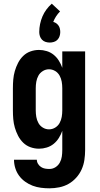

<svg xmlns="http://www.w3.org/2000/svg" viewBox="-20 -799 540 1042"><path d="M248 223Q225 223 202 220Q179 217 157.5 209Q136 201 116.5 187Q97 173 83.5 154.5Q70 136 63 113.5Q56 91 56 68H180Q180 80 186.5 90.5Q193 101 203 107.5Q213 114 224.5 116Q236 118 248 118Q266 118 281 108.5Q296 99 304.5 83.5Q313 68 315.5 50.5Q318 33 318 15V-89Q311 -69 299.5 -50.5Q288 -32 271.5 -18.5Q255 -5 234 1.5Q213 8 192 8Q168 8 145.5 0Q123 -8 106 -24.5Q89 -41 78 -62.5Q67 -84 60.5 -106.5Q54 -129 52 -152.5Q50 -176 50 -200V-320Q50 -344 52 -367.5Q54 -391 60.5 -413.5Q67 -436 78 -457.5Q89 -479 106 -495.5Q123 -512 145.5 -520Q168 -528 192 -528Q213 -528 234 -521.5Q255 -515 271.5 -501.5Q288 -488 299.5 -469.5Q311 -451 318 -431V-520H442V15Q442 42 438 69Q434 96 423 120.5Q412 145 393.5 165.5Q375 186 352 199Q329 212 302 217.5Q275 223 248 223ZM246 -97Q264 -97 279.5 -106.5Q295 -116 303.5 -131.5Q312 -147 315 -164.5Q318 -182 318 -200V-320Q318 -338 315 -355.5Q312 -373 303.5 -388.5Q295 -404 279.5 -413.5Q264 -423 246 -423Q228 -423 212.5 -413.5Q197 -404 188.5 -388.5Q180 -373 177 -355.5Q174 -338 174 -320V-200Q174 -182 177 -164.5Q180 -147 188.5 -131.5Q197 -116 212.5 -106.5Q228 -97 246 -97ZM250 -568Q239 -568 227.5 -571.5Q216 -575 208 -583.5Q200 -592 196.5 -603Q193 -614 193 -625Q193 -647 197.5 -668.5Q202 -690 210.5 -710Q219 -730 232 -747.5Q245 -765 261 -779L306 -737Q294 -725 284.5 -710.5Q275 -696 269 -680Q278 -678 285.5 -672.5Q293 -667 298 -659.5Q303 -652 305 -643Q307 -634 307 -625Q307 -614 303.5 -603Q300 -592 292 -583.5Q284 -575 272.5 -571.5Q261 -568 250 -568Z"/></svg>

Font: Iosevka Extrabold
Style: Regular
Weight: 800
Monospace: yes
Designer: Belleve Invis
Foundry: Belleve Invis
Version: Version 32.5.0; ttfautohint (v1.8.4)